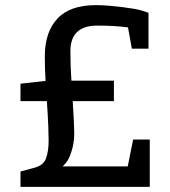

<svg xmlns="http://www.w3.org/2000/svg" viewBox="-20 -730 665 750"><path d="M565 -185V0H60V-60L115 -75Q150 -84 160 -112Q170 -140 170 -181Q170 -202 168.5 -240Q167 -278 163 -335H60V-403L158 -414Q155 -462 155 -510Q155 -604 204 -657Q253 -710 355 -710Q380 -710 407.5 -707.5Q435 -705 459.5 -702Q484 -699 504.5 -695.5Q525 -692 536 -688L560 -680V-540H495L480 -623Q450 -627 420 -628.5Q390 -630 360 -630Q255 -630 255 -530Q255 -498 256 -469.5Q257 -441 259 -415H425V-335H264Q270 -245 270 -208Q270 -189 267 -171Q264 -153 259 -137.5Q254 -122 248 -110Q242 -98 236 -92L225 -80H479L500 -185Z"/></svg>

Font: Bitter
Style: Regular
Weight: 400
Designer: Sol Matas
Foundry: Sol Matas
Version: Version 1.001